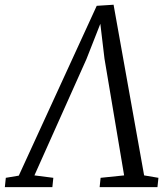

<svg xmlns="http://www.w3.org/2000/svg" viewBox="-64 -772 681 792"><path d="M404.5 -752.5 530.5 -48.5 589.5 -38.5 585.5 0H347L351 -38.5L448 -48.5L367 -530L345.5 -710.5L363.5 -708.5L292.5 -528L78 -48.5L156 -38.5L152 0H-44L-40 -38.5L13.5 -47.5L335 -748Z"/></svg>

Font: Merriweather 28pt Light
Style: Italic
Weight: 300
Italic angle: -7.8°
Version: Version 2.101